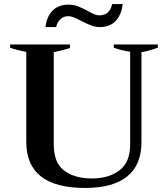

<svg xmlns="http://www.w3.org/2000/svg" viewBox="-20 -920 831 950"><path d="M319 -897Q344 -897 364 -889.5Q384 -882 414 -866Q451 -844 471 -844Q523 -844 535 -900H587Q581 -847 552.5 -816.5Q524 -786 473 -786Q452 -786 431 -794Q410 -802 381 -817Q358 -829 343.5 -834.5Q329 -840 318 -840Q296 -840 279.5 -825.5Q263 -811 258 -786H205Q212 -841 241.5 -869Q271 -897 319 -897ZM110 -218V-663Q59 -673 30 -684V-700H326V-682Q302 -674 246 -662V-205Q246 -114 298 -75.5Q350 -37 435 -37Q518 -37 571 -77Q624 -117 624 -205V-664Q581 -670 543 -684V-700H761V-684Q706 -665 680 -662V-218Q680 -104 609.5 -47Q539 10 401 10Q110 10 110 -218Z"/></svg>

Font: Trirong SemiBold
Style: Regular
Weight: 600
Designer: Katatrad Team
Foundry: CadsonDemak
Version: Version 1.001